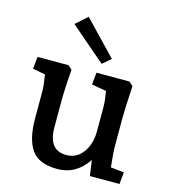

<svg xmlns="http://www.w3.org/2000/svg" viewBox="-112 -837 827 934"><g transform="rotate(15 301.5 -369.5)"><path d="M95 -202V-343Q95 -365 86 -421L23 -433L29 -494H185L205 -476Q197 -378 197 -313V-185Q197 -69 287 -69Q339 -69 370.5 -112Q402 -155 402 -219V-343Q402 -370 394 -420L320 -433L326 -494H492L512 -476Q505 -362 505 -313V-176Q505 -139 513 -67L580 -60L574 0H425L414 -78Q357 8 262 8Q169 8 132 -45Q95 -98 95 -202ZM161 -695 219 -747 381 -578 339 -542Z"/></g></svg>

Font: Andada Pro SemiBold
Style: Regular
Weight: 600
Designer: Carolina Giovagnoli
Foundry: Huerta Tipografica
Version: Version 3.005